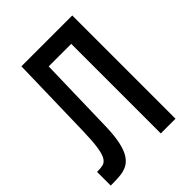

<svg xmlns="http://www.w3.org/2000/svg" viewBox="-226 -922 1052 1052"><g transform="rotate(-45 300.0 -396.0)"><path d="M406 0V-694H210V-800H520V0ZM10 8V-98H20Q43 -98 59.5 -103Q76 -108 87.5 -128Q99 -148 105.5 -191Q112 -234 114 -310L126 -800H234L220 -240Q218 -168 207.5 -121.5Q197 -75 179.5 -48.5Q162 -22 138.5 -10Q115 2 87.5 5Q60 8 30 8Z"/></g></svg>

Font: Martian Mono Condensed
Style: Regular
Weight: 400
Width: 3
Designer: Roman Shamin
Foundry: Evil Martians
Version: Version 1.000